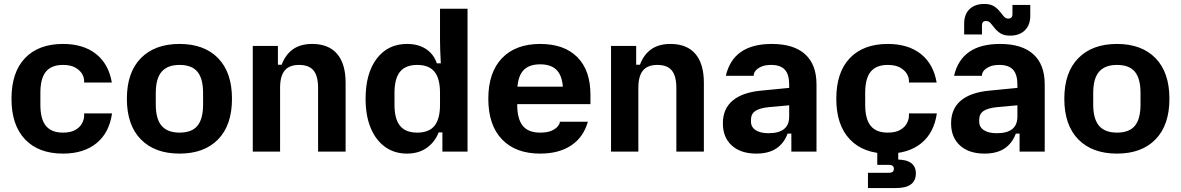

<svg xmlns="http://www.w3.org/2000/svg" viewBox="-20 -766 5966 970"><path d="M298 10Q175 10 106.5 -62Q38 -134 38 -267Q38 -401 106.5 -472.5Q175 -544 298 -544Q401 -544 465 -493.5Q529 -443 545 -349H405V-359Q405 -375 394.5 -393Q384 -411 360.5 -424.5Q337 -438 298 -438Q240 -438 212 -404Q184 -370 184 -297V-237Q184 -164 212 -130Q240 -96 298 -96Q337 -96 360.5 -109.5Q384 -123 394.5 -143Q405 -163 405 -181V-193H546Q532 -95 467.5 -42.5Q403 10 298 10Z M887 10Q762 10 691.5 -62Q621 -134 621 -267Q621 -400 691.5 -472Q762 -544 887 -544Q1012 -544 1082 -472Q1152 -400 1152 -267Q1152 -134 1082 -62Q1012 10 887 10ZM887.2 -96Q949 -96 977.5 -130.5Q1006 -164.9 1006 -238V-296Q1006 -369.1 977.5 -403.5Q949 -438 887.2 -438Q826.1 -438 796.5 -403.5Q767 -369.1 767 -296V-238Q767 -164.9 796.5 -130.5Q826.1 -96 887.2 -96Z M1257 0V-534H1384V-439H1403Q1422 -490 1460 -517Q1498 -544 1557 -544Q1640 -544 1683 -494Q1726 -444 1726 -348V0H1587V-322Q1587 -382 1564 -410Q1541 -438 1491 -438Q1442 -438 1418.5 -410Q1395 -382 1395 -322V0Z M2036 10Q1973 10 1926 -23.5Q1879 -57 1853 -119Q1827 -181 1827 -266.6Q1827 -396 1883.5 -470Q1940 -544 2036 -544Q2093 -544 2132 -518.5Q2171 -493 2187 -446H2207Q2205 -485 2204 -511.6Q2203 -538.3 2203 -561V-722H2342V0H2215V-97H2196Q2177 -48 2136 -19Q2095 10 2036 10ZM2088.1 -96Q2147.2 -96 2175.1 -130.4Q2203 -164.8 2203 -237V-297Q2203 -369.2 2175.1 -403.6Q2147.2 -438 2088.1 -438Q2029 -438 2001 -403.6Q1973 -369.2 1973 -297V-237Q1973 -164.8 2001 -130.4Q2029 -96 2088.1 -96Z M2709 10Q2585 10 2516 -62Q2447 -134 2447 -267Q2447 -400 2516 -472Q2585 -544 2709 -544Q2830 -544 2896.5 -477.5Q2963 -411 2963 -287V-240H2535V-328H2916L2825 -274V-300Q2825 -373 2797 -407Q2769 -441 2709 -441Q2649 -441 2621 -407Q2593 -373 2593 -300V-238Q2593 -165 2621 -130.5Q2649 -96 2709 -96Q2746 -96 2767.5 -106Q2789 -116 2798.5 -128.5Q2808 -141 2808 -147V-151H2950Q2928 -73 2866 -31.5Q2804 10 2709 10Z M3067 0V-534H3194V-439H3213Q3232 -490 3270 -517Q3308 -544 3367 -544Q3450 -544 3493 -494Q3536 -444 3536 -348V0H3397V-322Q3397 -382 3374 -410Q3351 -438 3301 -438Q3252 -438 3228.5 -410Q3205 -382 3205 -322V0Z M3801 10Q3722 10 3677 -31Q3632 -72 3632 -143Q3632 -216 3681 -257.5Q3730 -299 3824 -308L3967 -322V-234L3866 -225Q3817 -220 3795.5 -205Q3774 -190 3774 -161V-152Q3774 -124 3797.5 -108.5Q3821 -93 3863 -93Q3967 -93 3967 -177V-247V-262V-338Q3967 -390 3945 -414Q3923 -438 3876 -438Q3845 -438 3825.5 -429Q3806 -420 3797 -408.5Q3788 -397 3788 -387V-383H3647Q3684 -544 3879 -544Q3990 -544 4047.5 -492Q4105 -440 4105 -340V0H3978V-91H3959Q3941 -42 3902 -16Q3863 10 3801 10Z M4465 10Q4342 10 4273.5 -62Q4205 -134 4205 -267Q4205 -401 4273.5 -472.5Q4342 -544 4465 -544Q4568 -544 4632 -493.5Q4696 -443 4712 -349H4572V-359Q4572 -375 4561.5 -393Q4551 -411 4527.5 -424.5Q4504 -438 4465 -438Q4407 -438 4379 -404Q4351 -370 4351 -297V-237Q4351 -164 4379 -130Q4407 -96 4465 -96Q4504 -96 4527.5 -109.5Q4551 -123 4561.5 -143Q4572 -163 4572 -181V-193H4713Q4699 -95 4634.5 -42.5Q4570 10 4465 10ZM4365 184V107H4471Q4496 107 4496 87Q4496 67 4471 67H4412V-10H4518V57L4476 40H4511Q4607 40 4607 110Q4607 184 4507 184Z M4954 10Q4875 10 4830 -31Q4785 -72 4785 -143Q4785 -216 4834 -257.5Q4883 -299 4977 -308L5120 -322V-234L5019 -225Q4970 -220 4948.5 -205Q4927 -190 4927 -161V-152Q4927 -124 4950.5 -108.5Q4974 -93 5016 -93Q5120 -93 5120 -177V-247V-262V-338Q5120 -390 5098 -414Q5076 -438 5029 -438Q4998 -438 4978.5 -429Q4959 -420 4950 -408.5Q4941 -397 4941 -387V-383H4800Q4837 -544 5032 -544Q5143 -544 5200.5 -492Q5258 -440 5258 -340V0H5131V-91H5112Q5094 -42 5055 -16Q5016 10 4954 10ZM5083 -586Q5053 -586 5035.2 -597.1Q5017.4 -608.3 5005.7 -623.1Q4994 -638 4984.5 -649Q4975 -660 4962 -660Q4941 -660 4941 -638V-592H4851V-646Q4851 -693.5 4878.2 -719.8Q4905.3 -746 4953 -746Q4983 -746 5000.8 -734.9Q5018.6 -723.7 5030.3 -708.9Q5042 -694 5051.5 -683Q5061 -672 5074 -672Q5095 -672 5095 -695V-741H5185V-686Q5185 -639.8 5157.8 -612.9Q5130.7 -586 5083 -586Z M5623 10Q5498 10 5427.5 -62Q5357 -134 5357 -267Q5357 -400 5427.5 -472Q5498 -544 5623 -544Q5748 -544 5818 -472Q5888 -400 5888 -267Q5888 -134 5818 -62Q5748 10 5623 10ZM5623.2 -96Q5685 -96 5713.5 -130.5Q5742 -164.9 5742 -238V-296Q5742 -369.1 5713.5 -403.5Q5685 -438 5623.2 -438Q5562.1 -438 5532.5 -403.5Q5503 -369.1 5503 -296V-238Q5503 -164.9 5532.5 -130.5Q5562.1 -96 5623.2 -96Z"/></svg>

Font: Mozilla Text ExtraLight
Style: Regular
Weight: 200
Designer: Studio DRAMA
Foundry: Studio DRAMA
Version: Version 1.000